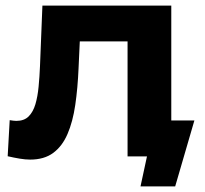

<svg xmlns="http://www.w3.org/2000/svg" viewBox="-20 -558 733 685"><path d="M481.3 107 512.1 -35.9 607.3 0H435.1V-128.1H673.5L605 107ZM87.6 11.4Q70.5 11.4 50.3 8Q30.1 4.6 7.4 -0.6L14.6 -129.3Q21.2 -128.3 27.2 -127.5Q33.2 -126.7 38.2 -126.7Q66.2 -126.7 82.2 -142.7Q98.2 -158.8 106.3 -186.1Q114.4 -213.5 117.7 -248.8Q121.1 -284 122.7 -322.3L131.3 -537.9H591.1V0H435.1V-448.2L470.2 -410.2H233.8L266.5 -450L260.3 -315.1Q257.3 -243.5 248.5 -183.5Q239.7 -123.5 220.9 -80Q202.2 -36.4 169.9 -12.5Q137.6 11.4 87.6 11.4Z"/></svg>

Font: Montserrat Thin
Style: Regular
Weight: 100
Designer: Julieta Ulanovsky
Foundry: Julieta Ulanovsky
Version: Version 9.000